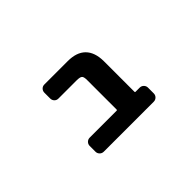

<svg xmlns="http://www.w3.org/2000/svg" viewBox="-70 -853 1139 1139"><g transform="rotate(-45 500.0 -283.5)"><path d="M298.8 -17.6Q284.2 -17.6 273.9 -27.8Q263.7 -38.1 263.7 -52.7V-100.6Q263.7 -115.2 273.9 -125.5Q284.2 -135.7 298.8 -135.7H524.4Q529.3 -135.7 529.3 -139.6V-388.7Q529.3 -416 520.5 -422.9Q511.7 -430.7 483.4 -430.7H331.1Q316.4 -430.7 306.6 -440.9Q296.9 -451.2 296.9 -465.8V-513.7Q296.9 -528.3 306.6 -538.6Q316.4 -548.8 331.1 -548.8H527.3Q601.6 -548.8 639.6 -510.7Q677.7 -472.7 678.7 -398.4V-139.6Q678.7 -135.7 682.6 -135.7H717.8Q732.4 -135.7 742.7 -125.5Q752.9 -115.2 752.9 -100.6V-52.7Q752.9 -38.1 742.7 -27.8Q732.4 -17.6 717.8 -17.6Z"/></g></svg>

Font: Rounded-L Mgen+ 1m bold
Style: Bold
Weight: 700
Designer: [Source Han Sans]
Ryoko NISHIZUKA  (kana & ideographs); Paul D. Hunt (Latin, Greek & Cyrillic); Wenlong ZHANG  (bopomofo
Version: Version 1.059.20150602